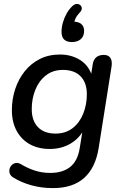

<svg xmlns="http://www.w3.org/2000/svg" viewBox="-20 -777 634 986"><path d="M252 189Q193 189 141 174.5Q89 160 49 135Q35 127 30.5 115Q26 103 29 91Q32 79 40.5 70.5Q49 62 61.5 60Q74 58 89 67Q122 87 159 99Q196 111 238 111Q301 111 339.5 81Q378 51 389 -14L406 -119L414 -118Q390 -68 343 -40Q296 -12 236 -12Q177 -12 133.5 -36Q90 -60 65.5 -105Q41 -150 41 -212Q41 -268 58 -319.5Q75 -371 107 -411Q139 -451 184.5 -474Q230 -497 288 -497Q347 -497 392 -468.5Q437 -440 454 -383L443 -363L456 -446Q460 -471 474.5 -483Q489 -495 513 -495Q537 -495 547 -479.5Q557 -464 553 -436L487 -19Q471 84 412.5 136.5Q354 189 252 189ZM265 -91Q317 -91 353 -119Q389 -147 407.5 -193.5Q426 -240 426 -293Q426 -352 394 -385Q362 -418 303 -418Q252 -418 216 -390Q180 -362 161.5 -316Q143 -270 143 -217Q143 -157 175 -124Q207 -91 265 -91ZM349 -561Q323 -561 309.5 -574Q296 -587 296 -613Q296 -637 303 -661.5Q310 -686 322.5 -708Q335 -730 351 -745Q362 -756 373.5 -756.5Q385 -757 392.5 -750.5Q400 -744 400 -733.5Q400 -723 388 -711Q374 -696 367 -680.5Q360 -665 358 -648L355 -666Q383 -666 397.5 -653.5Q412 -641 412 -619Q412 -591 395 -576Q378 -561 349 -561Z"/></svg>

Font: Nunito ExtraLight SemiBold
Style: Italic
Weight: 600
Italic angle: -9°
Version: Version 3.602